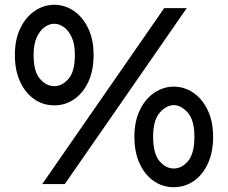

<svg xmlns="http://www.w3.org/2000/svg" viewBox="-20 -767 950 800"><path d="M42 -538Q42 -603 65 -650Q88 -697 125.5 -722Q163 -747 206 -747Q250 -747 287 -722Q324 -697 347 -650Q370 -603 370 -538Q370 -473 348 -426Q326 -379 289 -353.5Q252 -328 206 -328Q160 -328 123 -353.5Q86 -379 64 -426Q42 -473 42 -538ZM758 -733 250 0H156L664 -733ZM120 -538Q120 -469 146.5 -438.5Q173 -408 206 -408Q239 -408 265.5 -438.5Q292 -469 292 -538Q292 -584 278.5 -612.5Q265 -641 245.5 -654.5Q226 -668 206 -668Q186 -668 166.5 -654.5Q147 -641 133.5 -612.5Q120 -584 120 -538ZM540 -197Q540 -262 563 -309Q586 -356 623.5 -381Q661 -406 704 -406Q748 -406 785 -381Q822 -356 845 -309Q868 -262 868 -197Q868 -132 846 -85Q824 -38 787 -12.5Q750 13 704 13Q658 13 621 -12.5Q584 -38 562 -85Q540 -132 540 -197ZM618 -197Q618 -128 644 -96.5Q670 -65 704 -65Q738 -65 764 -96.5Q790 -128 790 -197Q790 -267 762 -298Q734 -329 704 -329Q674 -329 646 -298Q618 -267 618 -197Z"/></svg>

Font: Kreadon Light
Style: Bold
Weight: 600
Designer: Reiya WATANABE
Foundry: StudioGnu
Version: Version 1.003; ttfautohint (v1.8.4.7-5d5b);gftools[0.9.32]